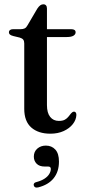

<svg xmlns="http://www.w3.org/2000/svg" viewBox="-20 -598 394 871"><path d="M69.5 -427.5 40.5 -434.5Q29 -437.5 24.8 -441.5Q20.5 -445.5 20.5 -451Q20.5 -458 25.5 -461.8Q30.5 -465.5 38.5 -465.5H72.5Q84.5 -465.5 92 -469.2Q99.5 -473 105 -483.5L149 -558.5Q156 -569 162.5 -573.8Q169 -578.5 176.5 -578.5Q184.5 -578.5 188.8 -573.5Q193 -568.5 193 -559.5V-121Q193 -86 207.5 -67.8Q222 -49.5 247 -49.5Q264.5 -49.5 274.5 -55.2Q284.5 -61 290.5 -68.8Q296.5 -76.5 302 -83.2Q307.5 -90 314.5 -91.5Q320 -92 323.2 -88.2Q326.5 -84.5 326.5 -76.5Q325.5 -54 310.2 -34.8Q295 -15.5 268.8 -3.5Q242.5 8.5 208.5 8.5Q154 8.5 122 -19.5Q90 -47.5 90 -104.5V-401Q90 -412 85.5 -418Q81 -424 69.5 -427.5ZM148 -430 148.5 -465.5H304Q313 -465.5 318 -462Q323 -458.5 323 -451.5Q323 -442 313.2 -436Q303.5 -430 283 -430ZM183 157.5Q158.5 157.5 146 144.5Q133.5 131.5 133.5 112.5Q133.5 90 149.2 76.2Q165 62.5 188 62.5Q214.5 62.5 231 80.5Q247.5 98.5 247.5 135Q247.5 180.5 223.5 210.5Q199.5 240.5 153.5 252Q145 254 140 251.8Q135 249.5 133.5 244Q131.5 238.5 134.5 234Q137.5 229.5 145 228Q167.5 222 182 212.5Q196.5 203 203.5 191.2Q210.5 179.5 210.5 168.5Q210.5 157.5 198.5 157.5Z"/></svg>

Font: Fraunces 36pt
Style: Regular
Weight: 400
Version: Version 1.000;[b76b70a41]